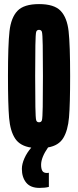

<svg xmlns="http://www.w3.org/2000/svg" viewBox="-20 -716 382 939"><path d="M215 5Q181 54 181 90Q181 109 187 119.5Q193 130 210 130L219 129V198Q201 203 173 203Q129 203 108 177Q87 151 87 110Q87 86 99.5 58Q112 30 133 6Q78 -2 54 -38.5Q30 -75 24.5 -139.5Q19 -204 19 -344Q19 -497 26.5 -563.5Q34 -630 65.5 -663Q97 -696 171 -696Q245 -696 276.5 -663Q308 -630 315.5 -563.5Q323 -497 323 -344Q323 -206 317.5 -142Q312 -78 289.5 -41Q267 -4 215 5ZM152 -344Q152 -249 153 -193.5Q154 -138 157 -128Q160 -118 171 -118Q182 -118 185 -128Q188 -138 189 -193.5Q190 -249 190 -344Q190 -439 189 -494.5Q188 -550 185 -560Q182 -570 171 -570Q160 -570 157 -560Q154 -550 153 -494.5Q152 -439 152 -344Z"/></svg>

Font: Saira Ultra Condensed Black
Style: Regular
Weight: 900
Width: 1
Designer: Hector Gatti with collaboration of the Omnibus-Type team
Foundry: Omnibus-Type
Version: Version 1.001; ttfautohint (v1.8)